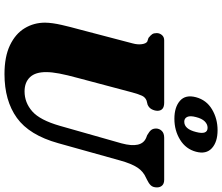

<svg xmlns="http://www.w3.org/2000/svg" viewBox="-87 -891 990 856"><g transform="rotate(90 408.0 -463.0)"><path d="M541 -235 619 -509.5Q643.5 -600 593.5 -620L583 -624Q565.5 -634 559.2 -642.5Q553 -651 553 -664.5Q553.5 -679 563.8 -689.5Q574 -700 594.5 -700H781Q798.5 -700 807 -691Q815.5 -682 815.5 -668Q815.5 -650 806.5 -640.5Q797.5 -631 781.5 -623.5L772.5 -619Q744.5 -607 727 -580.5Q709.5 -554 695.5 -503.5L618.5 -228Q582.5 -98.5 505.5 -43.2Q428.5 12 310.5 12Q232.5 12 181.5 -12.5Q130.5 -37 105.8 -78Q81 -119 81 -169Q81.5 -201 91.2 -243.2Q101 -285.5 110 -317.5L173.5 -559.5Q179.5 -581.5 177 -600Q174.5 -618.5 165.5 -624.5L149 -630Q137 -639.5 132.2 -646.8Q127.5 -654 127.5 -667.5Q128 -680.5 136.5 -690.2Q145 -700 160 -700H438Q474 -700 474 -669.5Q473.5 -656.5 467 -644.2Q460.5 -632 446.5 -626L428.5 -621.5Q413.5 -615.5 406.8 -601Q400 -586.5 392 -557.5L328.5 -318.5Q314 -265.5 307.8 -232.2Q301.5 -199 301.5 -175Q301 -126 324 -101.8Q347 -77.5 387.5 -77.5Q437.5 -77.5 476.5 -111.8Q515.5 -146 541 -235ZM509.5 -745.5Q458 -745.5 429.5 -770.2Q401 -795 413.5 -842Q426 -888.5 467.5 -913.2Q509 -938 560.5 -938Q613 -938 640.8 -912.5Q668.5 -887 656.5 -842Q644.5 -796.5 603.2 -771Q562 -745.5 509.5 -745.5ZM549.5 -893.5Q534 -893.5 521.2 -880.8Q508.5 -868 502 -842Q495 -816 501.2 -802.8Q507.5 -789.5 522.5 -789.5Q555.5 -789.5 568.5 -842Q582 -893.5 549.5 -893.5Z"/></g></svg>

Font: Fraunces 72pt Soft Black
Style: Italic
Weight: 900
Italic angle: -16°
Version: Version 1.000;[b76b70a41]